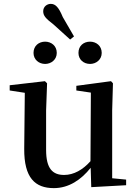

<svg xmlns="http://www.w3.org/2000/svg" viewBox="-20 -955 707 991"><path d="M213 -625C244 -625 273 -647 273 -682C273 -719 244 -740 213 -740C181 -740 153 -719 153 -682C153 -647 181 -625 213 -625ZM342 -751 362 -767 304 -867C283 -918 266 -935 242 -935C223 -935 203 -921 203 -897C203 -873 217 -859 257 -828ZM445 -625C476 -625 505 -647 505 -682C505 -719 476 -740 445 -740C412 -740 385 -719 385 -682C385 -647 412 -625 445 -625ZM451 11 631 1V-28L559 -35V-385L563 -525L553 -536L374 -512V-488L449 -477L447 -123C408 -79 361 -52 311 -52C252 -52 218 -84 218 -181V-385L223 -525L212 -536L30 -515V-488L108 -476L105 -187C104 -37 161 16 258 16C335 16 399 -27 448 -89Z"/></svg>

Font: Noto Serif SC SemiBold
Style: Regular
Weight: 600
Designer: Ryoko NISHIZUKA 西塚涼子 (kana & ideographs); Frank Grießhammer (Latin, Greek & Cyrillic); Wenlong ZHANG 张文龙 (bopomofo); San
Foundry: Adobe
Version: Version 2.001;hotconv 1.1.0;makeotfexe 2.6.0